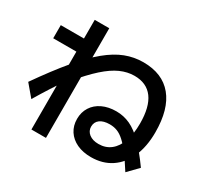

<svg xmlns="http://www.w3.org/2000/svg" viewBox="-173 -1006 1347 1292"><g transform="rotate(30 500.0 -360.0)"><path d="M652 27Q589 27 542 5Q495 -17 469 -57Q443 -97 443 -150Q443 -202 468.5 -242Q494 -282 540.5 -304Q587 -326 648 -326Q705 -326 756 -302.5Q807 -279 861 -224.5Q915 -170 980 -79L904 -1Q861 -69 828 -112.5Q795 -156 767 -181.5Q739 -207 712 -217.5Q685 -228 653 -228Q605 -228 578 -208Q551 -188 551 -152Q551 -118 578.5 -96.5Q606 -75 652 -75Q707 -75 746 -106Q785 -137 805.5 -195Q826 -253 826 -334Q826 -463 777.5 -528.5Q729 -594 634 -594Q580 -594 526 -570Q472 -546 411 -491.5Q350 -437 272 -343L258 -341Q222 -290 184.5 -231.5Q147 -173 110 -111L34 -201Q134 -344 215 -440.5Q296 -537 366 -594.5Q436 -652 502.5 -677.5Q569 -703 640 -703Q789 -703 867 -608.5Q945 -514 945 -334Q945 -224 909.5 -142.5Q874 -61 808 -17Q742 27 652 27ZM213 66V-539H33V-641H213V-786H326V66Z"/></g></svg>

Font: M PLUS 1 Code SemiBold
Style: Regular
Weight: 600
Designer: Coji Morishita
Foundry: UNDERFOREST DESIGN
Version: Version 1.005